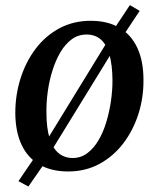

<svg xmlns="http://www.w3.org/2000/svg" viewBox="-20 -644 607 734"><path d="M88.5 69 50.5 48.5 114 -44.5 151 -95 397 -496 418.5 -537 476.5 -624.5 514 -602.5 455.5 -514.5 422.5 -467.5 175 -65 150 -19.5ZM326.5 -564.5Q391.5 -564.5 436.5 -538Q481.5 -511.5 505 -461Q528.5 -410.5 528.5 -338Q529 -270 508.8 -207.2Q488.5 -144.5 450.8 -95.2Q413 -46 359.8 -17.2Q306.5 11.5 240.5 11.5Q176.5 11.5 131.2 -14.5Q86 -40.5 62.5 -90.5Q39 -140.5 38.5 -211.5Q38.5 -281 58.5 -344.2Q78.5 -407.5 116 -457.2Q153.5 -507 207 -535.8Q260.5 -564.5 326.5 -564.5ZM311 -512Q279 -512 254.2 -493.8Q229.5 -475.5 211.2 -444.8Q193 -414 180.8 -375.2Q168.5 -336.5 162.8 -295.2Q157 -254 157.5 -215.5Q157.5 -154.5 169.5 -115.8Q181.5 -77 204 -58.5Q226.5 -40 258 -40Q289 -40 313.5 -58.2Q338 -76.5 356.2 -107.2Q374.5 -138 386.2 -176.8Q398 -215.5 404 -256.5Q410 -297.5 410 -336.5Q409.5 -397 398.2 -435.8Q387 -474.5 365.2 -493.2Q343.5 -512 311 -512Z"/></svg>

Font: Merriweather 28pt Medium
Style: Italic
Weight: 500
Italic angle: -7.8°
Version: Version 2.101